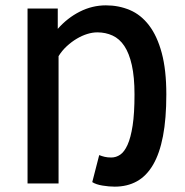

<svg xmlns="http://www.w3.org/2000/svg" viewBox="-20 -686 691 718"><path d="M409 12Q388 12 363.5 8Q339 4 325 -5L351 -106Q361 -102 371.5 -99.5Q382 -97 396 -97Q414 -97 429.5 -107.5Q445 -118 457 -144.5Q469 -171 476 -216.5Q483 -262 483 -333Q483 -398 473 -442.5Q463 -487 445 -514Q427 -541 401 -553Q375 -565 344 -565Q326 -565 306.5 -559Q287 -553 267.5 -541.5Q248 -530 230 -513.5Q212 -497 199 -476V0H83V-654H196V-578Q232 -619 278.5 -642.5Q325 -666 376 -666Q424 -666 465.5 -648.5Q507 -631 537.5 -591Q568 -551 585 -487.5Q602 -424 602 -333Q602 -242 589.5 -177Q577 -112 552.5 -70Q528 -28 492 -8Q456 12 409 12Z"/></svg>

Font: CV Source Sans Light
Style: Bold
Weight: 600
Designer: Paul D. Hunt
Foundry: Adobe Systems Incorporated
Version: Version 3.001